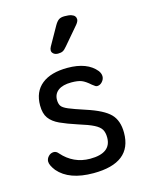

<svg xmlns="http://www.w3.org/2000/svg" viewBox="-95 -642 551 713"><g transform="rotate(-15 180.5 -285.5)"><path d="M176 10Q324 10 324 -106Q324 -153 299 -178.5Q274 -204 209 -225Q166 -239 146 -247.5Q126 -256 120.5 -265Q115 -274 115 -288Q115 -311 132.5 -324Q150 -337 183 -337Q208 -337 222 -331.5Q236 -326 255 -309Q263 -303 266 -301Q269 -299 273 -299Q284 -299 292.5 -308.5Q301 -318 301 -329Q301 -340 293 -351Q259 -393 183 -393Q119 -393 84 -365Q49 -337 49 -284Q49 -253 62 -235Q75 -217 101 -205Q127 -193 167 -180Q206 -168 225.5 -158Q245 -148 252 -136Q259 -124 259 -105Q259 -45 178 -45Q146 -45 119 -57.5Q92 -70 71 -94Q67 -99 62.5 -101.5Q58 -104 53 -104Q41 -104 32.5 -95Q24 -86 24 -75Q24 -61 41 -39Q83 10 176 10ZM265 -558Q265 -565 261 -570Q257 -575 248 -578Q239 -581 222 -581Q208 -581 200 -575.5Q192 -570 184 -556L144 -485Q140 -478 140 -471Q140 -464 146.5 -458.5Q153 -453 164 -453Q175 -453 182 -456.5Q189 -460 198 -471L256 -539Q265 -550 265 -558Z"/></g></svg>

Font: Beiruti
Style: Regular
Weight: 400
Version: Version 1.00